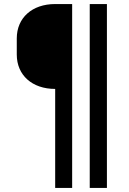

<svg xmlns="http://www.w3.org/2000/svg" viewBox="-20 -750 640 950"><path d="M337 180V-730H253C139 -730 63 -662 63 -560V-480C63 -378 139 -310 253 -310V180ZM509 180V-730H424V180Z"/></svg>

Font: Tekne LDO Medium
Style: Regular
Weight: 500
Monospace: yes
Designer: Alessio Laiso, Mario Rullo, Paolo Rosset
Foundry: Alessio Laiso
Version: Version 1.000;hotconv 1.0.109;makeotfexe 2.5.65596